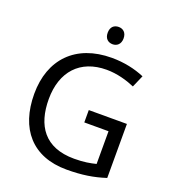

<svg xmlns="http://www.w3.org/2000/svg" viewBox="-162 -1037 1052 1169"><g transform="rotate(20 364.0 -452.5)"><path d="M406 -915C377 -915 354 -898 354 -859C354 -821 377 -803 406 -803C433 -803 457 -821 457 -859C457 -898 433 -915 406 -915ZM407 -377V-297H564V-85C528 -76 487 -68 424 -68C232 -68 155 -186 155 -357C155 -535 255 -645 426 -645C494 -645 559 -626 610 -604L644 -682C583 -708 511 -724 431 -724C197 -724 61 -580 61 -357C61 -131 181 10 403 10C503 10 577 -2 654 -27V-377Z"/></g></svg>

Font: Noto Sans Runic
Style: Regular
Weight: 400
Designer: Monotype Design Team
Foundry: Monotype Imaging Inc.
Version: Version 2.002